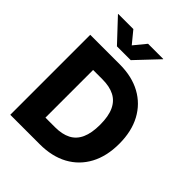

<svg xmlns="http://www.w3.org/2000/svg" viewBox="-259 -1093 1235 1235"><g transform="rotate(45 358.5 -475.0)"><path d="M321.8 0H128.4V-147H314Q377.9 -147 421.1 -169.2Q464.4 -191.4 486.1 -239.5Q507.8 -287.6 507.8 -363.8Q507.8 -440.4 485.6 -488.3Q463.4 -536.1 419.9 -558.3Q376.5 -580.6 311.5 -580.6H125V-727.5H321.8Q432.6 -727.5 513.2 -683.6Q593.8 -639.6 637.7 -558.1Q681.6 -476.6 681.6 -363.8Q681.6 -251 637.9 -169.4Q594.2 -87.9 513.7 -43.9Q433.1 0 321.8 0ZM226.6 -727.5V0H53.7V-727.5ZM223.6 -949.7 290.5 -868.2 357.4 -949.7H495.6V-947.3L353 -796.4H227.5L85.9 -947.3V-949.7Z"/></g></svg>

Font: Inter 20pt ExtraBold
Style: Regular
Weight: 800
Version: Version 4.001;git-66647c0bb